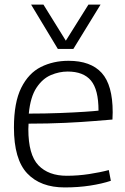

<svg xmlns="http://www.w3.org/2000/svg" viewBox="-20 -810 548 840"><path d="M263 10Q157 10 99 -51.5Q41 -113 41 -252Q41 -362 73 -426Q105 -490 159 -517Q213 -544 280 -544Q377 -544 425 -491Q473 -438 473 -319Q473 -313 472.5 -303.5Q472 -294 472 -287Q446 -285 392.5 -280.5Q339 -276 265 -272.5Q191 -269 105 -269Q104 -258 104 -245Q104 -133 148 -87Q192 -41 272 -41Q321 -41 370 -48.5Q419 -56 456 -66L465 -19Q426 -6 374 2Q322 10 263 10ZM106 -313Q178 -313 242 -315.5Q306 -318 351 -321Q396 -324 411 -326Q411 -418 378 -457.5Q345 -497 276 -497Q239 -497 202.5 -481.5Q166 -466 139.5 -426Q113 -386 106 -313ZM420 -790 301 -596H233L116 -790H170L268 -632L367 -790Z"/></svg>

Font: Georama Light
Style: Regular
Weight: 300
Designer: Jean-Baptiste Levee
Foundry: Production Type
Version: Version 1.000